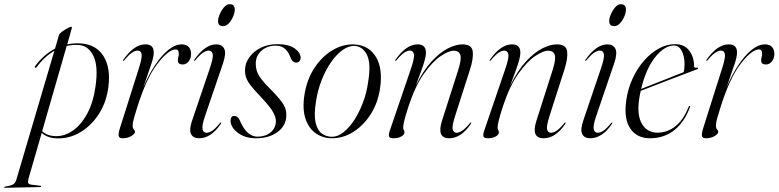

<svg xmlns="http://www.w3.org/2000/svg" viewBox="-126 -648 3695 911"><path d="M48 -329.5Q44.5 -324.5 41 -327Q37 -330 40.5 -334Q81.5 -389.5 135 -417L154 -482.5Q156 -488.5 168.5 -497.8Q181 -507 194 -514Q207 -521 211 -521Q217 -521 214 -511.5L193 -437.5Q224 -444 257.5 -442Q331 -436.5 365.2 -381.5Q399.5 -326.5 388.5 -238Q380 -165 344 -108.5Q308 -52 255.5 -20.8Q203 10.5 144.5 8.5Q98 7 72 -17.5L8.5 202Q5 214.5 8 220.8Q11 227 25 228.5L65.5 233.5Q69.5 234 69.5 236.5Q69.5 239.5 65 239.5L-102 243Q-106.5 243 -106.5 241Q-106.5 238 -102 237.5Q-75.5 233.5 -64.5 227.2Q-53.5 221 -49 206.5L132 -407Q84.5 -379.5 48 -329.5ZM134.5 -2Q178.5 0 218.5 -27.5Q258.5 -55 287.5 -108.2Q316.5 -161.5 327 -237Q341 -332 318 -381Q295 -430 249.5 -434.5Q220 -436.5 190.5 -430L74 -25.5Q96.5 -4 134.5 -2Z M458 -359.5Q456.5 -360.5 459 -364.5Q510 -437.5 564 -437.5Q603.5 -437.5 603.5 -399.5Q603.5 -377 591.2 -342.2Q579 -307.5 554 -233.5Q578 -290.5 608.2 -336.8Q638.5 -383 671.5 -410.2Q704.5 -437.5 737 -437.5Q760 -437.5 771 -423.5Q782 -409.5 780.5 -387.5Q779 -368 767.8 -355Q756.5 -342 740.5 -342Q718 -342 718 -361Q718 -370 720.2 -377.5Q722.5 -385 722.5 -392.5Q722.5 -413.5 708 -413.5Q673 -413.5 620 -344.2Q567 -275 523 -132Q515 -105 509.2 -86.2Q503.5 -67.5 503.5 -51Q503.5 -39.5 509 -34Q514.5 -28.5 514.5 -22.5Q514.5 -13 497.2 -2.5Q480 8 456 8Q438.5 8 437 -4Q435.5 -16 443.5 -41.5L531.5 -319.5Q549 -373.5 546 -390.8Q543 -408 527 -408Q516 -408 501.2 -398.8Q486.5 -389.5 463.5 -362Q460 -358 458 -359.5Z M932.5 -524Q908.5 -524 908.5 -548Q908.5 -561.5 916.5 -580.2Q924.5 -599 937 -613.5Q949.5 -628 963 -628Q977 -628 982.5 -620.8Q988 -613.5 988 -604Q988 -587.5 980 -569Q972 -550.5 959.5 -537.2Q947 -524 932.5 -524ZM846.5 -96.5Q831 -50.5 835.2 -34.2Q839.5 -18 854 -18Q865.5 -18 880.2 -27.2Q895 -36.5 917 -63.5Q920.5 -68 922.5 -67Q924.5 -65.5 921.5 -60Q875.5 8 818.5 8Q790.5 8 780.5 -12Q770.5 -32 785 -74.5L868 -319Q886.5 -372 883.5 -390Q880.5 -408 864 -408Q853.5 -408 838.5 -398.8Q823.5 -389.5 800.5 -362Q797.5 -358 795 -359.5Q793.5 -360.5 796 -364.5Q847 -437.5 900 -437.5Q927 -437.5 937.8 -416.8Q948.5 -396 932 -347Z M1096 0.5Q1133 0.5 1157.8 -19.8Q1182.5 -40 1183 -72Q1183 -93.5 1168.5 -118.2Q1154 -143 1112 -188Q1082.5 -218.5 1065.8 -239.5Q1049 -260.5 1042.5 -278.2Q1036 -296 1036.5 -317Q1037.5 -349.5 1057.8 -377.2Q1078 -405 1112.2 -421.8Q1146.5 -438.5 1190 -438.5Q1243.5 -438.5 1271.8 -418.5Q1300 -398.5 1300.5 -374.5Q1300.5 -363.5 1294.5 -357.2Q1288.5 -351 1280 -351Q1270 -351 1262.8 -358Q1255.5 -365 1249 -383.5Q1228.5 -431.5 1183.5 -431.5Q1142 -431.5 1114.8 -407.5Q1087.5 -383.5 1087.5 -345.5Q1087.5 -328 1092.5 -311.5Q1097.5 -295 1113.8 -273.2Q1130 -251.5 1164 -218Q1204.5 -176.5 1219.2 -152Q1234 -127.5 1232.5 -97.5Q1230.5 -50.5 1190.2 -21.2Q1150 8 1089 8Q1036.5 8 1002.2 -18.2Q968 -44.5 968 -75.5Q968 -98 986 -98Q995.5 -98 1003 -90.2Q1010.5 -82.5 1018 -63Q1035.5 -28 1055 -13.8Q1074.5 0.5 1096 0.5Z M1557 -437Q1624 -433.5 1658 -377.5Q1692 -321.5 1676.5 -224Q1666.5 -159 1633.2 -106.5Q1600 -54 1551.8 -23Q1503.5 8 1448.5 8Q1406.5 8 1373 -15Q1339.5 -38 1323.8 -83.8Q1308 -129.5 1318.5 -198Q1330 -271.5 1366.2 -326.2Q1402.5 -381 1452.8 -410.5Q1503 -440 1557 -437ZM1449.5 1Q1477 1 1504.5 -21Q1532 -43 1555.8 -80Q1579.5 -117 1596.5 -162.2Q1613.5 -207.5 1620 -254.5Q1635.5 -345 1615.8 -386Q1596 -427 1558 -430Q1529.5 -432 1500 -411Q1470.5 -390 1444.5 -352.5Q1418.5 -315 1399.8 -267Q1381 -219 1373.5 -167.5Q1363 -104 1371.2 -67.2Q1379.5 -30.5 1400.5 -14.8Q1421.5 1 1449.5 1Z M1749.5 -359.5Q1747.5 -360.5 1750.5 -364.5Q1801.5 -437.5 1855.5 -437.5Q1895 -437.5 1895 -398.5Q1895 -380.5 1885.8 -350.8Q1876.5 -321 1865 -291Q1853.5 -261 1847 -242Q1882.5 -314 1922 -356.8Q1961.5 -399.5 1999.5 -418.5Q2037.5 -437.5 2068 -437.5Q2113 -437.5 2117 -404Q2121 -370.5 2104 -318L2033 -96.5Q2017.5 -48 2022.2 -33Q2027 -18 2040.5 -18Q2051.5 -18 2066.5 -27.5Q2081.5 -37 2103.5 -63.5Q2107 -68 2109 -67Q2111 -65.5 2108 -60Q2062 8 2005 8Q1945 8 1971 -74.5L2048 -315.5Q2065 -369 2058 -388.2Q2051 -407.5 2027 -407.5Q2003.5 -407.5 1965.2 -382Q1927 -356.5 1885.8 -298.8Q1844.5 -241 1812.5 -144Q1796 -93 1791.5 -72.5Q1787 -52 1787 -42Q1787 -35 1790 -30.8Q1793 -26.5 1793 -19.5Q1793 -9 1778.2 -0.5Q1763.5 8 1740.5 8Q1722.5 8 1720 -1Q1717.5 -10 1723.5 -28L1823 -319.5Q1841.5 -373 1838 -390.5Q1834.5 -408 1818.5 -408Q1807.5 -408 1792.8 -398.8Q1778 -389.5 1755 -362Q1751.5 -358 1749.5 -359.5Z M2197.5 -359.5Q2195.5 -360.5 2198.5 -364.5Q2249.5 -437.5 2303.5 -437.5Q2343 -437.5 2343 -398.5Q2343 -380.5 2333.8 -350.8Q2324.5 -321 2313 -291Q2301.5 -261 2295 -242Q2330.5 -314 2370 -356.8Q2409.5 -399.5 2447.5 -418.5Q2485.5 -437.5 2516 -437.5Q2561 -437.5 2565 -404Q2569 -370.5 2552 -318L2481 -96.5Q2465.5 -48 2470.2 -33Q2475 -18 2488.5 -18Q2499.5 -18 2514.5 -27.5Q2529.5 -37 2551.5 -63.5Q2555 -68 2557 -67Q2559 -65.5 2556 -60Q2510 8 2453 8Q2393 8 2419 -74.5L2496 -315.5Q2513 -369 2506 -388.2Q2499 -407.5 2475 -407.5Q2451.5 -407.5 2413.2 -382Q2375 -356.5 2333.8 -298.8Q2292.5 -241 2260.5 -144Q2244 -93 2239.5 -72.5Q2235 -52 2235 -42Q2235 -35 2238 -30.8Q2241 -26.5 2241 -19.5Q2241 -9 2226.2 -0.5Q2211.5 8 2188.5 8Q2170.5 8 2168 -1Q2165.5 -10 2171.5 -28L2271 -319.5Q2289.5 -373 2286 -390.5Q2282.5 -408 2266.5 -408Q2255.5 -408 2240.8 -398.8Q2226 -389.5 2203 -362Q2199.5 -358 2197.5 -359.5Z M2788.5 -524Q2764.5 -524 2764.5 -548Q2764.5 -561.5 2772.5 -580.2Q2780.5 -599 2793 -613.5Q2805.5 -628 2819 -628Q2833 -628 2838.5 -620.8Q2844 -613.5 2844 -604Q2844 -587.5 2836 -569Q2828 -550.5 2815.5 -537.2Q2803 -524 2788.5 -524ZM2702.5 -96.5Q2687 -50.5 2691.2 -34.2Q2695.5 -18 2710 -18Q2721.5 -18 2736.2 -27.2Q2751 -36.5 2773 -63.5Q2776.5 -68 2778.5 -67Q2780.5 -65.5 2777.5 -60Q2731.5 8 2674.5 8Q2646.5 8 2636.5 -12Q2626.5 -32 2641 -74.5L2724 -319Q2742.5 -372 2739.5 -390Q2736.5 -408 2720 -408Q2709.5 -408 2694.5 -398.8Q2679.5 -389.5 2656.5 -362Q2653.5 -358 2651 -359.5Q2649.5 -360.5 2652 -364.5Q2703 -437.5 2756 -437.5Q2783 -437.5 2793.8 -416.8Q2804.5 -396 2788 -347Z M3147.5 -139Q3122 -69.5 3073.8 -30.8Q3025.5 8 2957.5 8Q2896.5 8 2864.8 -37.8Q2833 -83.5 2845.5 -172Q2853 -226 2875 -274.2Q2897 -322.5 2929.2 -359.5Q2961.5 -396.5 2999.5 -417.5Q3037.5 -438.5 3077 -438.5Q3121.5 -438.5 3144.5 -407.5Q3167.5 -376.5 3167 -335Q3167 -324 3180.5 -327Q3185.5 -328 3186.5 -325Q3187.5 -322 3183 -320Q3179 -318.5 3157.5 -310.2Q3136 -302 3104.2 -290Q3072.5 -278 3037.2 -264.5Q3002 -251 2969.2 -238.2Q2936.5 -225.5 2914 -217Q2909.5 -197.5 2906.5 -177Q2895.5 -100 2920.5 -59.2Q2945.5 -18.5 2993.5 -18.5Q3039.5 -18.5 3077.8 -48.2Q3116 -78 3141.5 -141Q3143.5 -146 3146.5 -146Q3150 -145.5 3147.5 -139ZM3073 -432Q3026.5 -432 2982.5 -376.5Q2938.5 -321 2916 -226Q2937.5 -234.5 2966.8 -246Q2996 -257.5 3025.8 -269.2Q3055.5 -281 3080.2 -290.8Q3105 -300.5 3117.5 -305.5Q3122 -318.5 3122 -344Q3122 -381.5 3108.5 -406.8Q3095 -432 3073 -432Z M3225.5 -359.5Q3224 -360.5 3226.5 -364.5Q3277.5 -437.5 3331.5 -437.5Q3371 -437.5 3371 -399.5Q3371 -377 3358.8 -342.2Q3346.5 -307.5 3321.5 -233.5Q3345.5 -290.5 3375.8 -336.8Q3406 -383 3439 -410.2Q3472 -437.5 3504.5 -437.5Q3527.5 -437.5 3538.5 -423.5Q3549.5 -409.5 3548 -387.5Q3546.5 -368 3535.2 -355Q3524 -342 3508 -342Q3485.5 -342 3485.5 -361Q3485.5 -370 3487.8 -377.5Q3490 -385 3490 -392.5Q3490 -413.5 3475.5 -413.5Q3440.5 -413.5 3387.5 -344.2Q3334.5 -275 3290.5 -132Q3282.5 -105 3276.8 -86.2Q3271 -67.5 3271 -51Q3271 -39.5 3276.5 -34Q3282 -28.5 3282 -22.5Q3282 -13 3264.8 -2.5Q3247.5 8 3223.5 8Q3206 8 3204.5 -4Q3203 -16 3211 -41.5L3299 -319.5Q3316.5 -373.5 3313.5 -390.8Q3310.5 -408 3294.5 -408Q3283.5 -408 3268.8 -398.8Q3254 -389.5 3231 -362Q3227.5 -358 3225.5 -359.5Z"/></svg>

Font: Fraunces 144pt S000 Light
Style: Italic
Weight: 300
Italic angle: -16°
Version: Version 1.000; ttfautohint (v1.8.3)